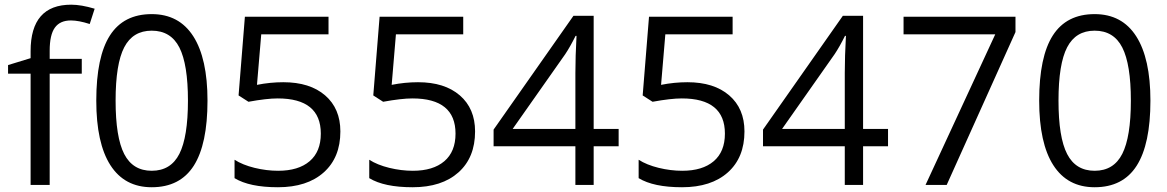

<svg xmlns="http://www.w3.org/2000/svg" viewBox="-20 -785 4953 815"><path d="M327.1 -472.2H190.9V0H109.9V-472.2H14.2V-508.8L109.9 -538.1V-567.9Q109.9 -765.1 282.2 -765.1Q324.7 -765.1 381.8 -748L360.8 -683.1Q314 -698.2 280.8 -698.2Q234.9 -698.2 212.9 -667.7Q190.9 -637.2 190.9 -569.8V-535.2H327.1Z M860.8 -357.9Q860.8 -172.9 802.5 -81.5Q744.1 9.8 624 9.8Q508.8 9.8 448.7 -83.7Q388.7 -177.2 388.7 -357.9Q388.7 -544.4 446.8 -634.8Q504.9 -725.1 624 -725.1Q740.2 -725.1 800.5 -630.9Q860.8 -536.6 860.8 -357.9ZM470.7 -357.9Q470.7 -202.1 507.3 -131.1Q543.9 -60.1 624 -60.1Q705.1 -60.1 741.5 -132.1Q777.8 -204.1 777.8 -357.9Q777.8 -511.7 741.5 -583.3Q705.1 -654.8 624 -654.8Q543.9 -654.8 507.3 -584.2Q470.7 -513.7 470.7 -357.9Z M1182.6 -436Q1295.4 -436 1360.1 -380.1Q1424.8 -324.2 1424.8 -227.1Q1424.8 -116.2 1354.2 -53.2Q1283.7 9.8 1159.7 9.8Q1039.1 9.8 975.6 -28.8V-106.9Q1009.8 -85 1060.5 -72.5Q1111.3 -60.1 1160.6 -60.1Q1246.6 -60.1 1294.2 -100.6Q1341.8 -141.1 1341.8 -217.8Q1341.8 -367.2 1158.7 -367.2Q1112.3 -367.2 1034.7 -353L992.7 -379.9L1019.5 -713.9H1374.5V-639.2H1088.9L1070.8 -424.8Q1127 -436 1182.6 -436Z M1754.4 -436Q1867.2 -436 1931.9 -380.1Q1996.6 -324.2 1996.6 -227.1Q1996.6 -116.2 1926 -53.2Q1855.5 9.8 1731.4 9.8Q1610.8 9.8 1547.4 -28.8V-106.9Q1581.5 -85 1632.3 -72.5Q1683.1 -60.1 1732.4 -60.1Q1818.4 -60.1 1866 -100.6Q1913.6 -141.1 1913.6 -217.8Q1913.6 -367.2 1730.5 -367.2Q1684.1 -367.2 1606.4 -353L1564.5 -379.9L1591.3 -713.9H1946.3V-639.2H1660.6L1642.6 -424.8Q1698.7 -436 1754.4 -436Z M2606 -164.1H2500V0H2422.4V-164.1H2075.2V-234.9L2414.1 -717.8H2500V-237.8H2606ZM2422.4 -237.8V-475.1Q2422.4 -544.9 2427.2 -632.8H2423.3Q2399.9 -585.9 2379.4 -555.2L2156.2 -237.8Z M2897.9 -436Q3010.7 -436 3075.4 -380.1Q3140.1 -324.2 3140.1 -227.1Q3140.1 -116.2 3069.6 -53.2Q2999 9.8 2875 9.8Q2754.4 9.8 2690.9 -28.8V-106.9Q2725.1 -85 2775.9 -72.5Q2826.7 -60.1 2876 -60.1Q2961.9 -60.1 3009.5 -100.6Q3057.1 -141.1 3057.1 -217.8Q3057.1 -367.2 2874 -367.2Q2827.6 -367.2 2750 -353L2708 -379.9L2734.9 -713.9H3089.8V-639.2H2804.2L2786.1 -424.8Q2842.3 -436 2897.9 -436Z M3749.5 -164.1H3643.6V0H3565.9V-164.1H3218.8V-234.9L3557.6 -717.8H3643.6V-237.8H3749.5ZM3565.9 -237.8V-475.1Q3565.9 -544.9 3570.8 -632.8H3566.9Q3543.5 -585.9 3522.9 -555.2L3299.8 -237.8Z M3908.7 0 4204.6 -639.2H3815.4V-713.9H4290.5V-648.9L3998.5 0Z M4863.3 -357.9Q4863.3 -172.9 4804.9 -81.5Q4746.6 9.8 4626.5 9.8Q4511.2 9.8 4451.2 -83.7Q4391.1 -177.2 4391.1 -357.9Q4391.1 -544.4 4449.2 -634.8Q4507.3 -725.1 4626.5 -725.1Q4742.7 -725.1 4803 -630.9Q4863.3 -536.6 4863.3 -357.9ZM4473.1 -357.9Q4473.1 -202.1 4509.8 -131.1Q4546.4 -60.1 4626.5 -60.1Q4707.5 -60.1 4743.9 -132.1Q4780.3 -204.1 4780.3 -357.9Q4780.3 -511.7 4743.9 -583.3Q4707.5 -654.8 4626.5 -654.8Q4546.4 -654.8 4509.8 -584.2Q4473.1 -513.7 4473.1 -357.9Z"/></svg>

Font: f05545470
Style: Regular
Weight: 400
Foundry: Ascender Corporation
Version: Version 1.10